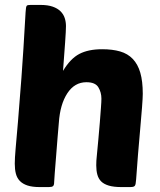

<svg xmlns="http://www.w3.org/2000/svg" viewBox="-20 -760 648 780"><path d="M373 -124Q376 -157 379.5 -193Q383 -229 385.5 -262Q388 -295 390 -321Q392 -347 392 -359Q392 -385 379.5 -405.5Q367 -426 331 -426Q283 -426 253.5 -381Q224 -336 219 -261Q217 -240 214 -202.5Q211 -165 208 -126.5Q205 -88 202.5 -57.5Q200 -27 200 -20Q200 -8 195.5 -4Q191 0 178 0H142Q111 0 91.5 -6.5Q72 -13 60.5 -25Q49 -37 44.5 -54.5Q40 -72 40 -95Q40 -117 43.5 -156.5Q47 -196 53 -265.5Q59 -335 67 -443Q75 -551 84 -711Q85 -733 89 -737Q92 -740 105 -740H144Q174 -740 194 -733Q214 -726 226 -714Q238 -702 243 -686.5Q248 -671 248 -654Q248 -636 244.5 -587Q241 -538 236 -472Q266 -522 302.5 -541Q339 -560 395 -560Q437 -560 468 -551Q499 -542 519.5 -520.5Q540 -499 550 -464.5Q560 -430 560 -379Q560 -363 557 -324Q554 -285 549.5 -235Q545 -185 540.5 -130.5Q536 -76 533 -31Q532 -20 531 -14Q530 -8 527.5 -5Q525 -2 520 -1Q515 0 506 0H474Q442 0 422 -6Q402 -12 391 -23Q380 -34 375.5 -50.5Q371 -67 371 -88Q371 -98 371.5 -107Q372 -116 373 -124Z"/></svg>

Font: PoetsenOne
Style: Regular
Weight: 400
Designer: Rodrigo Fuenzalida, Pablo Impallari
Foundry: Pablo Impallari, Rodrigo Fuenzalida
Version: Version 1.000; ttfautohint (v0.8) -G 200 -r 50